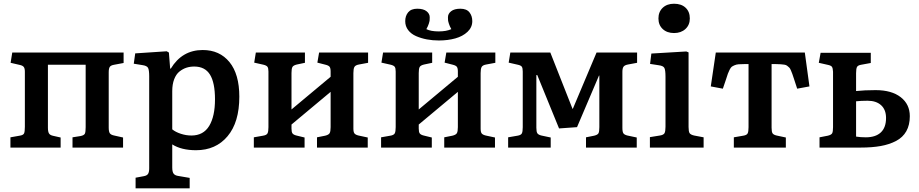

<svg xmlns="http://www.w3.org/2000/svg" viewBox="-20 -794 4944 1033"><path d="M36.1 0V-55.2L85.9 -64Q105 -66.9 109.4 -76.2Q113.8 -85.4 113.8 -111.8V-408.2Q113.8 -425.8 107.9 -433.6Q102.1 -441.4 85.9 -444.8L37.1 -456.1L45.9 -511.2H645V-455.1L595.2 -445.8Q576.7 -442.9 570.8 -434.3Q564.9 -425.8 564.9 -404.8V-107.9Q564.9 -85.9 570.8 -77.1Q576.7 -68.4 594.2 -64.9L642.1 -54.2V0H370.1V-55.2L413.1 -62Q432.6 -65.9 436.8 -75.2Q440.9 -84.5 440.9 -109.9V-445.8H237.8V-106.9Q237.8 -85.4 243.7 -75.9Q249.5 -66.4 267.1 -63L306.2 -54.2V0Z M709.5 219.2V162.1L753.9 153.8Q770.5 150.9 776.6 141.4Q782.7 131.8 782.7 111.8V-383.8Q782.7 -417 776.6 -428.7Q770.5 -440.4 745.6 -443.8L699.7 -451.2L707.5 -506.8L877 -518.1L888.7 -511.2L895.5 -424.8H898.9Q959.5 -524.9 1070.8 -524.9Q1161.6 -524.9 1214.6 -460Q1267.6 -395 1267.6 -273.9Q1267.6 -136.2 1204.3 -61Q1141.1 14.2 1034.7 14.2Q956.1 14.2 906.7 -17.1V106.9Q906.7 130.9 914.3 140.6Q921.9 150.4 939.9 152.8L1000.5 163.1V219.2ZM1009.8 -64.9Q1074.2 -64.9 1105.5 -116.5Q1136.7 -168 1136.7 -259.8Q1136.7 -348.6 1109.9 -392.3Q1083 -436 1024.9 -436Q1002.4 -436 982.9 -429.7Q963.4 -423.3 945.6 -409.2Q927.7 -395 917.2 -367.9Q906.7 -340.8 906.7 -303.2V-98.1Q924.3 -83.5 952.9 -74.2Q981.4 -64.9 1009.8 -64.9Z M1345.7 0V-55.2L1395.5 -64Q1414.1 -66.9 1419.2 -76.4Q1424.3 -85.9 1424.3 -109.9V-409.2Q1424.3 -427.7 1418.9 -434.8Q1413.6 -441.9 1397.5 -445.8L1347.7 -457L1356.4 -511.2H1620.6V-456.1L1576.7 -446.8Q1558.1 -442.4 1553.2 -433.3Q1548.3 -424.3 1548.3 -400.9V-205.1L1758.8 -380.9V-409.2Q1758.8 -427.7 1753.2 -434.8Q1747.6 -441.9 1731.4 -445.8L1687.5 -457L1696.8 -511.2H1960.4V-456.1L1910.6 -446.8Q1892.1 -443.4 1886.7 -433.6Q1881.3 -423.8 1881.3 -400.9V-102.1Q1881.3 -83.5 1887 -76.2Q1892.6 -68.8 1908.7 -64.9L1958.5 -54.2V0H1685.5V-55.2L1729.5 -64Q1748 -68.4 1753.4 -77.4Q1758.8 -86.4 1758.8 -109.9V-299.8L1548.3 -124V-102.1Q1548.3 -83.5 1553.7 -76.2Q1559.1 -68.8 1574.7 -64.9L1618.7 -54.2V0Z M2341.3 -576.2Q2307.6 -576.2 2276.6 -582Q2245.6 -587.9 2218.8 -599.6Q2191.9 -611.3 2176 -632.1Q2160.2 -652.8 2160.2 -680.2Q2160.2 -708.5 2176 -727.8Q2191.9 -747.1 2225.1 -747.1Q2257.8 -747.1 2274.9 -733.6Q2292 -720.2 2292 -701.2Q2292 -689.9 2291.5 -684.6Q2291 -679.2 2286.9 -666Q2282.7 -652.8 2273.9 -637.2Q2297.9 -625 2340.3 -625Q2381.8 -625 2408.2 -637.2Q2399.4 -652.8 2395.3 -666Q2391.1 -679.2 2390.6 -684.6Q2390.1 -689.9 2390.1 -701.2Q2390.1 -720.2 2407.2 -733.6Q2424.3 -747.1 2457 -747.1Q2490.2 -747.1 2505.6 -727.8Q2521 -708.5 2521 -680.2Q2521 -647 2495.4 -622.8Q2469.7 -598.6 2429.7 -587.4Q2389.6 -576.2 2341.3 -576.2ZM2030.3 0V-55.2L2080.1 -64Q2098.6 -66.9 2103.8 -76.4Q2108.9 -85.9 2108.9 -109.9V-409.2Q2108.9 -427.7 2103.5 -434.8Q2098.1 -441.9 2082 -445.8L2032.2 -457L2041 -511.2H2305.2V-456.1L2261.2 -446.8Q2242.7 -442.4 2237.8 -433.3Q2232.9 -424.3 2232.9 -400.9V-205.1L2443.4 -380.9V-409.2Q2443.4 -427.7 2437.7 -434.8Q2432.1 -441.9 2416 -445.8L2372.1 -457L2381.3 -511.2H2645V-456.1L2595.2 -446.8Q2576.7 -443.4 2571.3 -433.6Q2565.9 -423.8 2565.9 -400.9V-102.1Q2565.9 -83.5 2571.5 -76.2Q2577.1 -68.8 2593.3 -64.9L2643.1 -54.2V0H2370.1V-55.2L2414.1 -64Q2432.6 -68.4 2438 -77.4Q2443.4 -86.4 2443.4 -109.9V-299.8L2232.9 -124V-102.1Q2232.9 -83.5 2238.3 -76.2Q2243.7 -68.8 2259.3 -64.9L2303.2 -54.2V0Z M2713.9 0V-55.2L2764.6 -64Q2782.7 -66.9 2787.6 -76.2Q2792.5 -85.4 2792.5 -109.9V-409.2Q2792.5 -427.7 2787.4 -435.1Q2782.2 -442.4 2765.6 -445.8L2716.8 -457L2725.6 -511.2H2940.9L3060.5 -208L3062.5 -210L3189.5 -511.2H3407.7V-456.1L3357.9 -446.8Q3340.3 -443.4 3334.5 -434.8Q3328.6 -426.3 3328.6 -407.2V-106Q3328.6 -84.5 3334 -76.7Q3339.4 -68.8 3355.5 -64.9L3405.8 -54.2V0H3132.8V-55.2L3176.8 -64Q3195.3 -68.4 3200 -77.1Q3204.6 -85.9 3204.6 -109.9V-387.2H3202.6L3084.5 -109.9L2987.8 -103L2870.6 -390.1H2865.7V-106.9Q2865.7 -85 2871.1 -76.9Q2876.5 -68.8 2892.6 -64.9L2942.9 -54.2V0Z M3522.5 -694.8Q3522.5 -730 3545.4 -752Q3568.4 -773.9 3606.4 -773.9Q3646 -773.9 3668.7 -752.4Q3691.4 -731 3691.4 -694.8Q3691.4 -659.7 3667.7 -637.9Q3644 -616.2 3606.4 -616.2Q3568.8 -616.2 3545.7 -637.7Q3522.5 -659.2 3522.5 -694.8ZM3476.6 0V-56.2L3530.3 -64.9Q3549.8 -67.9 3555.2 -77.4Q3560.5 -86.9 3560.5 -111.8V-381.8Q3560.5 -417 3554.4 -428.5Q3548.3 -439.9 3524.4 -442.9L3477.5 -450.2L3484.4 -505.9L3672.4 -517.1L3684.6 -512.2V-110.8Q3684.6 -86.9 3689.9 -78.1Q3695.3 -69.3 3714.4 -64.9L3765.6 -55.2V0Z M3928.2 0V-55.2L3979 -64Q3997.6 -66.9 4002.4 -76.2Q4007.3 -85.4 4007.3 -109.9V-449.2H3984.4Q3965.8 -449.2 3953.9 -448.2Q3941.9 -447.3 3931.9 -442.9Q3921.9 -438.5 3916.7 -434.6Q3911.6 -430.7 3905.5 -418.7Q3899.4 -406.7 3896.2 -397.7Q3893.1 -388.7 3886.2 -367.2L3869.1 -316.9L3804.2 -329.1L3831.1 -511.2H4310.1L4335 -329.1L4269 -316.9L4252 -369.1Q4246.1 -387.7 4242.9 -396.2Q4239.7 -404.8 4235.1 -415.8Q4230.5 -426.8 4226.1 -430.7Q4221.7 -434.6 4215.6 -439.7Q4209.5 -444.8 4200.4 -446Q4191.4 -447.3 4180.9 -448.2Q4170.4 -449.2 4154.3 -449.2H4131.3V-106.9Q4131.3 -84.5 4136.5 -76.7Q4141.6 -68.8 4158.2 -64.9L4208 -54.2V0Z M4389.2 0V-55.2L4434.1 -64Q4452.6 -68.4 4457.3 -77.1Q4461.9 -85.9 4461.9 -109.9V-408.2Q4460.9 -427.2 4456.1 -434.3Q4451.2 -441.4 4435.1 -444.8L4385.3 -456.1L4395 -509.8H4665V-455.1L4614.3 -445.8Q4595.7 -442.9 4590.8 -433.6Q4585.9 -424.3 4585.9 -399.9V-304.2Q4630.9 -309.1 4690.9 -309.1Q4777.3 -309.1 4826.2 -271Q4875 -232.9 4875 -168.9Q4875 -121.6 4856.2 -88.1Q4837.4 -54.7 4801 -35.6Q4764.6 -16.6 4718 -8.3Q4671.4 0 4609.9 0ZM4638.2 -55.2Q4690.9 -55.2 4719 -81.5Q4747.1 -107.9 4747.1 -159.2Q4747.1 -203.6 4720.7 -227.8Q4694.3 -252 4647.9 -252Q4611.8 -252 4585.9 -249V-59.1Q4609.9 -55.2 4638.2 -55.2Z"/></svg>

Font: Literata Book SemiBold
Style: Regular
Weight: 600
Designer: Latin by Veronika Burian and Jose Scaglione. Greek by Irene Vlachou. Cyrillic by Vera Evstafieva
Foundry: TypeTogether
Version: Version 2.003;PS 002.003;hotconv 1.0.88;makeotf.lib2.5.64775